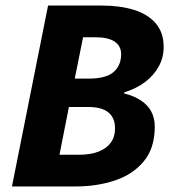

<svg xmlns="http://www.w3.org/2000/svg" viewBox="-20 -671 640 691"><path d="M23 0 153 -651H346Q412 -651 462 -635.5Q512 -620 540.5 -587Q569 -554 569 -502Q569 -465 552 -433Q535 -401 503 -376.5Q471 -352 428 -339L426 -335Q462 -326 487 -309.5Q512 -293 524.5 -269.5Q537 -246 537 -215Q537 -138 497.5 -90.5Q458 -43 393.5 -21.5Q329 0 253 0ZM249 -388H298Q362 -388 389 -412Q416 -436 416 -476Q416 -505 393 -521Q370 -537 321 -537H279ZM194 -114H263Q306 -114 335 -125.5Q364 -137 379 -158Q394 -179 394 -209Q394 -247 370 -266.5Q346 -286 297 -286H228Z"/></svg>

Font: Source Code Pro ExtraBold
Style: Italic
Weight: 800
Italic angle: -11°
Monospace: yes
Designer: Paul D. Hunt, Teo Tuominen
Foundry: Adobe Systems Incorporated
Version: Version 1.016;hotconv 1.0.116;makeotfexe 2.5.65601